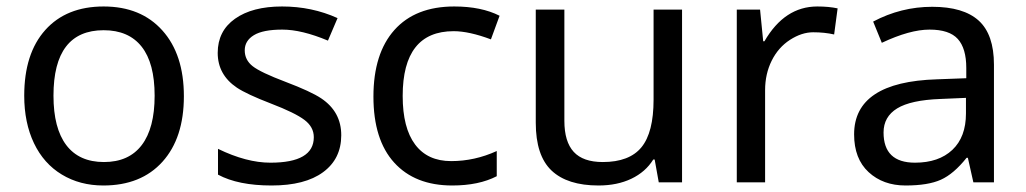

<svg xmlns="http://www.w3.org/2000/svg" viewBox="-20 -566 3186 596"><path d="M146 -269Q146 -168 185.8 -115.5Q225.6 -63 302.7 -63Q379.9 -63 419.9 -115.5Q460 -168 460 -269Q460 -370.1 419.7 -421.1Q379.4 -472.2 301.8 -472.2Q146 -472.2 146 -269ZM300.8 9.8Q228 9.8 171.9 -24.2Q115.7 -58.1 85.4 -121.6Q55.2 -185.1 55.2 -269Q55.2 -399.9 120.6 -472.9Q186 -545.9 301.8 -545.9Q417.5 -545.9 484.1 -471.4Q550.8 -397 550.8 -267.3Q550.8 -137.7 484.4 -64Q418 9.8 300.8 9.8Z M656.7 -23.9V-104Q745.1 -61 819.3 -61Q954.1 -61 954.1 -140.1Q954.1 -171.9 925 -193.8Q896 -215.8 821 -244.6Q746.1 -273.4 715.3 -293.9Q655.8 -334 655.8 -401.9Q655.8 -469.7 709.5 -507.8Q763.2 -545.9 855.7 -545.9Q948.2 -545.9 1027.8 -509.8L998 -439.9Q916.5 -474.1 856.4 -474.1Q796.4 -474.1 768.1 -456.8Q739.7 -439.5 739.7 -409.7Q739.7 -379.9 764.2 -360.6Q788.6 -341.3 866.7 -311.8Q944.8 -282.2 977.1 -260.7Q1039.6 -218.8 1039.3 -145.8Q1039.1 -72.8 982.9 -31.5Q926.8 9.8 823 9.8Q719.2 9.8 656.7 -23.9Z M1388.2 -469.2Q1230 -469.2 1230 -268.1Q1230 -168.9 1268.6 -117.4Q1307.1 -65.9 1380.4 -65.9Q1453.6 -65.9 1522 -97.2V-19Q1466.3 9.8 1383.8 9.8Q1268.1 9.8 1203.6 -61.3Q1139.2 -132.3 1139.2 -266.1Q1139.2 -399.9 1204.3 -472.9Q1269.5 -545.9 1390.1 -545.9Q1474.1 -545.9 1530.8 -517.1L1503.9 -443.8Q1436 -469.2 1388.2 -469.2Z M1731.9 -536.1V-190.9Q1731.9 -126 1761 -94.5Q1790 -63 1851.1 -63Q1933.6 -63 1971.2 -108.9Q2008.8 -154.8 2008.8 -256.8V-536.1H2097.2V0H2024.9L2012.2 -70.8H2007.8Q1983.9 -32.2 1939.9 -11.2Q1896 9.8 1837.9 9.8Q1741.2 9.8 1692.1 -36.6Q1643.1 -83 1643.1 -185.1V-536.1Z M2517.1 -545.9Q2552.7 -545.9 2580.1 -540L2569.3 -459Q2539.6 -465.8 2504.2 -465.8Q2468.8 -465.8 2432.4 -442.4Q2396 -418.9 2375.5 -377.7Q2355 -336.4 2355 -286.1V0H2267.1V-536.1H2339.4L2349.1 -438H2353Q2415.5 -545.9 2517.1 -545.9Z M2820.3 -61Q2894 -61 2936.3 -100.8Q2978.5 -140.6 2978.5 -213.9V-262.2L2899.4 -258.8Q2807.1 -255.4 2764.9 -229.5Q2722.7 -203.6 2722.7 -154.8Q2722.7 -61 2820.3 -61ZM3065.4 -365.2V0H3001.5L2984.4 -76.2H2980.5Q2940.4 -25.9 2900.6 -8.1Q2860.8 9.8 2791 9.8Q2721.2 9.8 2676.3 -31.7Q2631.3 -73.2 2631.3 -148.9Q2631.3 -312 2888.7 -319.8L2979.5 -323.2V-355Q2979.5 -416 2953.1 -445.1Q2926.8 -474.1 2865.5 -474.1Q2804.2 -474.1 2717.3 -433.1L2690.4 -499Q2776.9 -544.9 2873.8 -544.9Q2970.7 -544.9 3018.1 -502Q3065.4 -459 3065.4 -365.2Z"/></svg>

Font: NotoSans
Style: Regular
Weight: 400
Designer: Monotype Design team
Foundry: Monotype Imaging Inc.
Version: Version 1.04